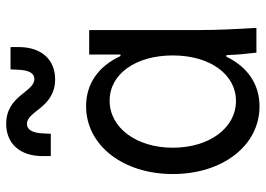

<svg xmlns="http://www.w3.org/2000/svg" viewBox="-139 -709 858 620"><g transform="rotate(-90 290.0 -399.0)"><path d="M417 -97H422C423 -65 426 -34 430 0H510C506 -63 503 -129 503 -180V-540H424V-439H419C386 -510 330 -550 257 -550C131 -550 38 -431 38 -270C38 -108 131 10 256 10C329 10 384 -29 417 -97ZM421 -270C421 -150 360 -66 274 -66C186 -66 123 -153 123 -270C123 -387 187 -474 275 -474C361 -474 421 -390 421 -270ZM96 -664H168L169 -685C170 -723 181 -741 200 -741C242 -741 252 -650 344 -650C408 -650 448 -695 448 -767V-794H376L375 -773C374 -735 364 -717 345 -717C302 -717 292 -808 200 -808C136 -808 96 -763 96 -691Z"/></g></svg>

Font: CommitMono-dimboump
Style: Regular
Weight: 400
Monospace: yes
Designer: Eigil Nikolajsen
Foundry: Eigil Nikolajsen
Version: Version 1.143